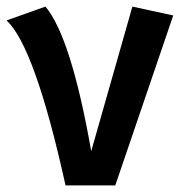

<svg xmlns="http://www.w3.org/2000/svg" viewBox="-32 -563 548 583"><path d="M318 0H167Q74 -421 -12 -501L106 -543Q184 -450 245 -104L370 -543L494 -516Z"/></svg>

Font: Trujillo Medium
Style: Regular
Weight: 500
Designer: Fira Sans original fonts by bBox Type GmbH, Carrois Corporate GbR, & Edenspiekermann AG / Changes by Cristiano Sobral
Foundry: Fira Sans original fonts by bBox Type GmbH, Carrois Corporate GbR, & Edenspiekermann AG / Changes by Cristiano Sobral
Version: Version 4.301;October 17, 2021;FontCreator 14.0.0.2814 64-bi